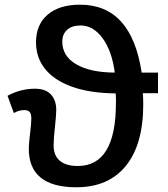

<svg xmlns="http://www.w3.org/2000/svg" viewBox="-20 -790 717 820"><path d="M589.8 -392.1Q591.8 -373.5 591.8 -344.2Q591.8 -173.3 517.6 -81.8Q443.4 9.8 306.2 9.8Q103 9.8 103 -154.8Q103 -176.3 112.3 -256.3L113.8 -283.2Q113.8 -305.2 106 -312.5Q98.1 -319.8 84 -319.8Q60.1 -319.8 39.1 -307.1L12.2 -380.9Q67.9 -411.1 128.9 -411.1Q175.3 -411.1 197.8 -386.2Q220.2 -361.3 220.2 -320.8Q220.2 -297.9 214.8 -249Q209 -199.7 209 -168.9Q209 -125.5 235.6 -103.3Q262.2 -81.1 312 -81.1Q475.1 -81.1 475.1 -350.1V-370.6L474.1 -391.1Q364.7 -392.1 288.6 -419.2Q212.4 -446.3 173.1 -494.9Q133.8 -543.5 133.8 -608.9Q133.8 -685.1 183.6 -727.5Q233.4 -770 321.8 -770Q541.5 -770 585 -480H654.8V-392.1ZM470.2 -480Q458 -572.3 418.2 -626.7Q378.4 -681.2 324.2 -681.2Q287.1 -681.2 266.6 -662.6Q246.1 -644 246.1 -611.8Q246.1 -550.3 305.7 -515.4Q365.2 -480.5 470.2 -480Z"/></svg>

Font: JBL Sans
Style: Semibold
Weight: 600
Version: Version 1.10